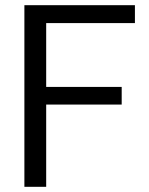

<svg xmlns="http://www.w3.org/2000/svg" viewBox="-20 -720 574 740"><path d="M74 0V-700H500V-631H158V-385H449V-317H158V0Z"/></svg>

Font: Firefly Display
Style: Regular
Weight: 400
Designer: Colophon Foundry, Jonny Pinhorn
Foundry: Colophon Foundry
Version: Version 1.200; ttfautohint (v1.8.3)